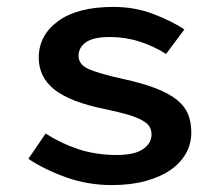

<svg xmlns="http://www.w3.org/2000/svg" viewBox="-20 -523 640 555"><path d="M303 12Q234 12 171 -10.5Q108 -33 62 -64L112 -137Q157 -108 207.5 -91.5Q258 -75 318 -75Q369 -75 393.5 -92Q418 -109 418 -134Q418 -146 413 -155.5Q408 -165 393 -174Q378 -183 351.5 -191Q325 -199 282 -208Q183 -228 137.5 -264Q92 -300 92 -356Q92 -421 148 -462Q204 -503 308 -503Q369 -503 422 -483Q475 -463 513 -438L460 -367Q424 -390 383 -403Q342 -416 298 -416Q249 -416 228 -400.5Q207 -385 207 -362Q207 -336 237 -323Q267 -310 335 -295Q394 -282 432 -267Q470 -252 492.5 -233.5Q515 -215 524 -192Q533 -169 533 -140Q533 -108 518 -80.5Q503 -53 474 -32.5Q445 -12 402 0Q359 12 303 12Z"/></svg>

Font: Source Code Pro Semibold
Style: Regular
Weight: 600
Monospace: yes
Designer: Paul D. Hunt, Teo Tuominen
Foundry: Adobe Systems Incorporated
Version: Version 2.030;PS 1.000;hotconv 16.6.51;makeotf.lib2.5.65220